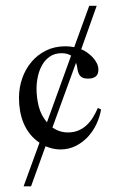

<svg xmlns="http://www.w3.org/2000/svg" viewBox="-20 -508 417 667"><path d="M331.1 -127.9Q326.7 -101.6 314.9 -76.7Q303.2 -51.8 284.9 -32.2Q266.6 -12.7 242.4 -0.7Q218.3 11.2 189.9 11.2Q176.3 11.2 163.6 8.3Q150.9 5.4 138.2 0L87.9 139.2H62L117.2 -12.2Q97.7 -25.4 84 -42.7Q70.3 -60.1 62 -80.1Q53.7 -100.1 49.8 -122.3Q45.9 -144.5 45.9 -168Q45.9 -203.1 57.1 -235.6Q68.4 -268.1 89.4 -293Q110.4 -317.9 140.1 -332.5Q169.9 -347.2 207 -347.2Q223.1 -347.2 237.8 -344.2L290 -487.8H315.9L262.2 -336.9Q272 -333 282.5 -325.7Q293 -318.4 301.8 -309.1Q310.5 -299.8 316.2 -288.8Q321.8 -277.8 321.8 -266.1Q321.8 -249.5 312.3 -242.2Q302.7 -234.9 287.1 -234.9Q271.5 -234.9 264.2 -239.7Q256.8 -244.6 253.4 -252.4Q250 -260.3 248.8 -270Q247.6 -279.8 244.1 -290L162.1 -64.9Q174.3 -56.6 188 -52.2Q201.7 -47.9 215.8 -47.9Q236.3 -47.9 252.4 -54.7Q268.6 -61.5 281 -73.2Q293.5 -85 303 -100.3Q312.5 -115.7 319.8 -132.8ZM227.1 -314.9Q212.4 -323.2 194.8 -323.2Q170.4 -323.2 153.6 -311.8Q136.7 -300.3 126.5 -282.2Q116.2 -264.2 111.6 -242.4Q106.9 -220.7 106.9 -200.2Q106.9 -169.4 114.5 -138.7Q122.1 -107.9 143.1 -83Z"/></svg>

Font: Scheherazade
Style: Regular
Weight: 400
Designer: SIL International
Foundry: SIL International
Version: Version 2.100 (build 932/914)